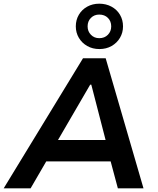

<svg xmlns="http://www.w3.org/2000/svg" viewBox="-38 -1021 859 1041"><path d="M-18 0 412 -705H535L740 0H601L548 -198L599 -146H177L243 -198L128 0ZM451 -562 259 -232 239 -262H574L542 -233L457 -562ZM501 -755Q464 -755 435 -771.5Q406 -788 389.5 -816Q373 -844 373 -878Q373 -913 389.5 -941Q406 -969 435 -985Q464 -1001 500 -1001Q537 -1001 566.5 -985Q596 -969 612.5 -941Q629 -913 629 -878Q629 -844 612.5 -816Q596 -788 567 -771.5Q538 -755 501 -755ZM500 -814Q529 -814 547 -832.5Q565 -851 565 -878Q565 -906 547 -924Q529 -942 500 -942Q473 -942 455 -924Q437 -906 437 -878Q437 -851 455 -832.5Q473 -814 500 -814Z"/></svg>

Font: Nunito Sans 6pt
Style: Bold Italic
Weight: 700
Italic angle: -9°
Version: Version 3.101;gftools[0.9.27]